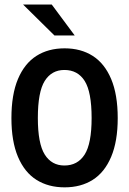

<svg xmlns="http://www.w3.org/2000/svg" viewBox="-20 -804 563 837"><path d="M29.8 -289.1Q29.8 -391.6 58.3 -459.5Q86.9 -527.3 138.7 -560.3Q190.4 -593.3 261.7 -593.3Q332.5 -593.3 384.3 -560.3Q436 -527.3 464.6 -459.5Q493.2 -391.6 493.2 -289.1Q493.2 -188 464.6 -120.4Q436 -52.7 384.3 -20Q332.5 12.7 261.7 12.7Q190.9 12.7 138.9 -20Q86.9 -52.7 58.3 -120.4Q29.8 -188 29.8 -289.1ZM379.4 -289.6Q379.4 -403.3 349.1 -451.2Q318.8 -499 260.7 -499Q205.1 -499 175 -451.2Q145 -403.3 145 -289.6Q145 -178.2 175 -130.4Q205.1 -82.5 260.7 -82.5Q318.4 -82.5 348.9 -130.1Q379.4 -177.7 379.4 -289.6ZM80.6 -784.2H205.6L305.7 -649.4H217.3Z"/></svg>

Font: Decalotype Medium
Style: Regular
Weight: 500
Designer: Alfredo Marco Pradil
Foundry: Alfredo Marco Pradil
Version: Version 1.0